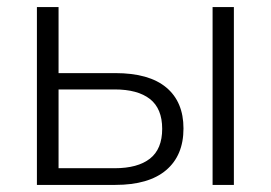

<svg xmlns="http://www.w3.org/2000/svg" viewBox="-20 -521 763 541"><path d="M84 0V-501H145V-315H305Q400 -315 448.5 -274.5Q497 -234 497 -159Q497 -83 448 -41.5Q399 0 305 0ZM579 0V-501H639V0ZM145 -47H303Q368 -47 402.5 -74Q437 -101 437 -158Q437 -215 402.5 -242Q368 -269 303 -269H145Z"/></svg>

Font: Winston Light
Style: Regular
Weight: 300
Designer: Original fonts by Vernon Adams / Changes by Cristiano Sobral
Foundry: Original fonts by Vernon Adams / Changes by Cristiano Sobral
Version: Version 2.503;July 17, 2020;FontCreator 13.0.0.2655 64-bit